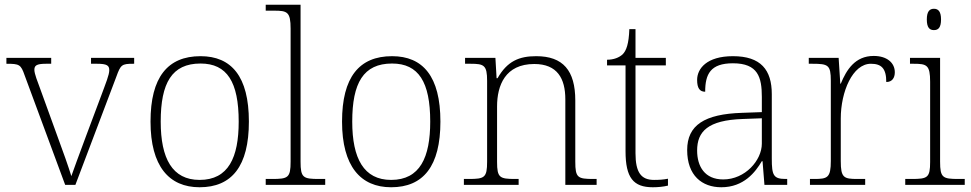

<svg xmlns="http://www.w3.org/2000/svg" viewBox="-20 -780 4098 810"><path d="M84 -462 255 0H298L471 -457C489 -507 494 -511 542 -511H546V-536H364V-511H390C432 -511 441 -503 441 -484C441 -464 427 -431 406 -374L343 -206C311 -121 290 -62 281 -37C270 -73 244 -147 223 -203L149 -407C139 -434 125 -469 125 -485C125 -503 133 -511 174 -511H196V-536H7V-511C62 -511 68 -508 84 -462Z M822 10C958 10 1030 -79 1030 -267C1030 -458 956 -543 826 -543C687 -543 615 -454 615 -267C615 -79 693 10 822 10ZM822 -21C707 -21 658 -111 658 -267C658 -430 705 -512 826 -512C938 -512 987 -434 987 -267C987 -116 944 -21 822 -21Z M1101 0H1352V-25H1326C1259 -25 1248 -30 1248 -98V-760H1101V-735H1136C1192 -735 1206 -730 1206 -659V-98C1206 -30 1195 -25 1128 -25H1101Z M1630 10C1766 10 1838 -79 1838 -267C1838 -458 1764 -543 1634 -543C1495 -543 1423 -454 1423 -267C1423 -79 1501 10 1630 10ZM1630 -21C1515 -21 1466 -111 1466 -267C1466 -430 1513 -512 1634 -512C1746 -512 1795 -434 1795 -267C1795 -116 1752 -21 1630 -21Z M1937 0H2168V-25H2154C2088 -25 2077 -30 2077 -97V-331C2077 -419 2111 -510 2234 -510C2331 -510 2365 -449 2365 -361V0H2497V-25H2484C2417 -25 2407 -30 2407 -98V-356C2407 -483 2355 -543 2242 -543C2170 -543 2120 -522 2079 -450H2075L2070 -536H1942V-511H1965C2022 -511 2035 -505 2035 -439V-98C2035 -30 2024 -25 1957 -25H1937Z M2734 10C2755 10 2778 8 2798 3V-26C2777 -22 2761 -21 2739 -21C2685 -21 2661 -52 2661 -134V-504H2789V-536H2661V-657H2635C2633 -595 2622 -566 2607 -551C2592 -537 2569 -528 2541 -528V-504H2619V-142C2619 -30 2652 10 2734 10Z M3023 10C3118 10 3167 -54 3194 -100H3197L3205 0H3301V-25H3295C3243 -25 3236 -40 3236 -111V-383C3236 -485 3190 -543 3072 -543C2961 -543 2921 -490 2921 -443C2921 -408 2932 -393 2955 -393C2955 -467 2977 -513 3072 -513C3178 -513 3194 -454 3194 -371V-307L3111 -304C2952 -299 2879 -252 2879 -147C2879 -39 2942 10 3023 10ZM3031 -23C2953 -23 2921 -78 2921 -145C2921 -225 2966 -273 3113 -278L3194 -281V-174C3194 -104 3124 -23 3031 -23Z M3397 0H3630V-25H3597C3540 -25 3527 -30 3527 -100V-280C3527 -393 3577 -511 3654 -511C3698 -511 3719 -492 3719 -434C3744 -434 3755 -452 3755 -475C3755 -515 3722 -544 3666 -544C3587 -544 3551 -485 3527 -427H3525L3518 -536H3392V-511H3407C3474 -511 3485 -506 3485 -439V-101C3485 -30 3471 -25 3415 -25H3397Z M3920 -653C3938 -653 3950 -663 3950 -698C3950 -732 3938 -743 3920 -743C3902 -743 3890 -732 3890 -698C3890 -663 3902 -653 3920 -653ZM3799 0H4050V-25H4024C3957 -25 3946 -30 3946 -98V-536H3819V-511H3834C3890 -511 3904 -506 3904 -435V-97C3904 -30 3893 -25 3826 -25H3799Z"/></svg>

Font: Noto Serif Sinhala ExtraLight
Style: Regular
Weight: 200
Designer: Jelle Bosma - Monotype Design Team
Foundry: Monotype Imaging Inc.
Version: Version 2.007